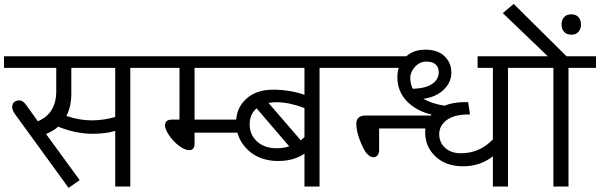

<svg xmlns="http://www.w3.org/2000/svg" viewBox="-35 -926 2978 953"><path d="M536.9 -345.3V-589H319V-461.6Q319 -396.9 294.7 -350.4Q359.5 -328.6 419.4 -328.6Q479.3 -328.6 536.9 -345.3ZM93 -407.5 152.7 -324.1Q244.2 -362 244.2 -473.2V-589H-15.2V-646.6H748.2V-589H611.7V0H536.9V-276Q485.8 -261.9 424.7 -261.9Q341.3 -261.9 253.8 -297.3Q229 -275.5 193.6 -260.9L360.5 -31.9L305.4 6.6L44 -353.4Q25.3 -378.2 25.3 -393.8Q25.3 -409.5 34.6 -418.6Q44 -427.7 60.9 -427.7Q77.9 -427.7 93 -407.5Z M903.9 -180.5Q889.8 -180.5 870.6 -191.1Q851.4 -201.7 831.4 -221.7Q811.4 -241.7 797.8 -264.7Q784.1 -287.7 784.1 -303.3Q784.1 -332.2 818 -332.2H855.9V-589H717.9V-646.6H1097.1V-589H930.7V-332.2H1184.5L1198.7 -267.4H930.7V-213.3Q930.7 -180.5 903.9 -180.5Z M1476.2 0V-163.3Q1423.2 -126.9 1345.8 -126.9Q1253.3 -126.9 1195.1 -182Q1137 -237.1 1137 -319.5Q1137 -389.3 1186.8 -435Q1236.6 -480.8 1320 -480.8Q1403.4 -480.8 1476.2 -455.5V-589H1064.2V-646.6H1687.6V-589H1551.1V0ZM1338.7 -418.6Q1319 -418.6 1297.8 -415.1L1458 -229.5Q1468.1 -237.1 1476.2 -245.2V-389.8Q1398.9 -418.6 1338.7 -418.6ZM1337.7 -190.1Q1371.6 -190.1 1400.4 -199.7L1238.6 -388.3Q1204.2 -358.9 1204.2 -308.1Q1204.2 -257.3 1240.9 -223.7Q1277.6 -190.1 1337.7 -190.1Z M2016.2 -589H1657.2V-646.6H2016.2ZM1733.6 -310.9Q1733.6 -352.4 1779.1 -352.4H2102.1V-288.2H1846.8V-180.5Q1846.8 -163.8 1838.7 -154.7Q1830.6 -145.6 1817.2 -145.6Q1803.8 -145.6 1787.7 -161.8Q1771.5 -178 1752.5 -226.5Q1733.6 -275 1733.6 -310.9Z M2411.5 0V-150.2Q2348.3 -100.6 2263.7 -100.6Q2179 -100.6 2127.1 -148.9Q2075.3 -197.2 2075.3 -268.5Q2075.3 -319 2107.2 -356.9Q2032.4 -375.6 1987.9 -420.1Q1937.3 -470.7 1937.3 -542.5Q1937.3 -601.6 1975.5 -640.5Q2013.7 -679.5 2075.8 -679.5Q2138 -679.5 2171.6 -646.9Q2205.3 -614.3 2205.3 -565.5Q2205.3 -516.7 2166.6 -480Q2127.9 -443.4 2066.2 -435.8Q2107.2 -411.5 2170.9 -401.4Q2214.4 -419.1 2272.5 -419.1H2288.7L2297.8 -357.9H2291.7Q2219.4 -357.9 2182.3 -330.1Q2145.1 -302.3 2145.1 -260.4Q2145.1 -218.4 2174.7 -191.9Q2204.2 -165.3 2252.8 -165.3Q2345.8 -165.3 2411.5 -234.1V-589H2335.7V-646.6H2622.9V-589H2486.3V0ZM2014.2 -485.3Q2077.9 -487.4 2110.2 -509.6Q2142.6 -531.9 2142.6 -567.2Q2142.6 -591 2127.7 -605.7Q2112.7 -620.3 2080.9 -620.3Q2049 -620.3 2025.3 -595Q2001.5 -569.8 2001.5 -538.7Q2001.5 -507.6 2014.2 -485.3Z M2764.9 -767.9Q2752.3 -782.1 2752.3 -804.6Q2752.3 -827.1 2764.9 -841Q2777.6 -854.9 2800.6 -854.9Q2823.6 -854.9 2836.2 -841Q2848.8 -827.1 2848.8 -804.6Q2848.8 -782.1 2836.2 -767.9Q2823.6 -753.8 2800.6 -753.8Q2777.6 -753.8 2764.9 -767.9ZM2711.8 0V-589H2592.5V-646.6H2684L2460.6 -861L2514.7 -906.5L2777 -646.6H2923.2V-589H2786.7V0Z"/></svg>

Font: KhulaRegular
Style: Regular
Weight: 400
Designer: Erin McLaughlin, Steve Matteson
Version: Version 1.001;PS 1.0;hotconv 1.0.72;makeotf.lib2.5.5900; ttf